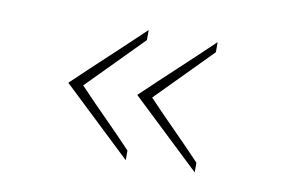

<svg xmlns="http://www.w3.org/2000/svg" viewBox="-47 -473 694 469"><g transform="rotate(10 300.5 -238.5)"><path d="M288 -239 459 -77V-101Q426 -136 392 -170Q358 -204 325 -239Q358 -273 392 -307Q426 -341 459 -375V-400Q416 -359 373.5 -319.5Q331 -280 288 -239ZM117 -239 288 -77V-101Q255 -136 221 -170Q187 -204 154 -239Q187 -273 221 -307Q255 -341 288 -375V-400Q245 -359 202.5 -319.5Q160 -280 117 -239Z"/></g></svg>

Font: Josefin Slab ExtraLight
Style: Regular
Weight: 250
Designer: Santiago Orozco
Foundry: Typemade
Version: Version 2.000